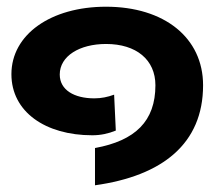

<svg xmlns="http://www.w3.org/2000/svg" viewBox="-20 -544 648 572"><path d="M263 -103V8C464 -20 585 -116 585 -290C585 -432 469 -524 296 -524C131 -524 14 -441 14 -323C14 -211 115 -141 255 -141C280 -141 303 -146 325 -155L320 -262C301 -255 282 -251 261 -251C201 -251 158 -276 158 -322C158 -377 217 -413 296 -413C386 -413 443 -366 443 -290C443 -183 383 -125 263 -103Z"/></svg>

Font: Vanilla Cream Black
Style: Regular
Weight: 900
Designer: Jeremy Tribby, Jinavaṁso
Foundry: Tribby Type
Version: Version 1.422;Glyphs 3.1.2 (3151)